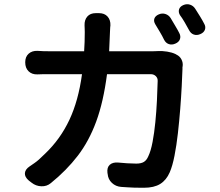

<svg xmlns="http://www.w3.org/2000/svg" viewBox="-20 -849 1040 906"><path d="M729 -781Q745 -788 760.5 -783Q776 -778 785 -764Q795 -747 807 -727Q819 -707 826 -693Q834 -678 829 -664Q824 -650 807 -643Q791 -636 776.5 -641Q762 -646 754 -662Q746 -679 734 -699Q722 -719 713 -734Q704 -749 708.5 -761.5Q713 -774 729 -781ZM845 -825Q861 -832 876.5 -827Q892 -822 901 -808Q912 -791 924 -771.5Q936 -752 943 -738Q952 -723 947 -709Q942 -695 925 -688Q909 -681 894.5 -686Q880 -691 872 -707Q863 -724 851 -744.5Q839 -765 829 -778Q821 -792 825 -805Q829 -818 845 -825ZM813 -591Q828 -584 836 -569Q844 -554 842 -537Q841 -533 841 -532.5Q841 -532 841 -523Q840 -492 837.5 -442.5Q835 -393 830.5 -335.5Q826 -278 819.5 -220.5Q813 -163 803.5 -114.5Q794 -66 781 -36Q765 1 736 19Q707 37 659 37Q631 37 614 36.5Q597 36 583.5 35Q570 34 552 33Q526 31 508 14Q490 -3 488 -28L487 -33Q484 -59 498 -71.5Q512 -84 537 -82Q554 -80 580.5 -78.5Q607 -77 623 -77Q646 -77 659 -85Q672 -93 680 -112Q692 -137 700 -179.5Q708 -222 713 -272.5Q718 -323 720.5 -373.5Q723 -424 724 -466Q725 -480 715.5 -489.5Q706 -499 691 -499H485Q468 -368 434 -275.5Q400 -183 347 -114Q294 -45 220 15Q201 31 175 30Q149 29 129 13L116 3Q96 -14 97.5 -32Q99 -50 120 -64Q133 -73 142.5 -79.5Q152 -86 163.5 -96Q175 -106 194 -125Q265 -193 307.5 -283.5Q350 -374 367 -499H226Q199 -499 187 -499Q175 -499 157 -498Q131 -497 115 -512.5Q99 -528 99 -555Q99 -581 115 -595.5Q131 -610 157 -609Q174 -608 185.5 -607.5Q197 -607 225 -607H377Q380 -650 380 -698Q380 -709 379.5 -716Q379 -723 379 -729Q378 -755 392 -771Q406 -787 432 -787H447Q473 -787 487.5 -771Q502 -755 501 -729Q500 -722 500 -720Q500 -718 499 -700L495 -607H697Q703 -607 713.5 -607.5Q724 -608 726 -608Q746 -609 768.5 -605.5Q791 -602 808 -594Z"/></svg>

Font: Chiron GoRound TC SB
Style: Regular
Weight: 500
Designer: Ryoko NISHIZUKA 西塚涼子 (kana, bopomofo & ideographs); Paul D. Hunt (Latin, Greek & Cyrillic); Sandoll Communications 산돌커뮤니
Foundry: Adobe
Version: Version 1.000;hotconv 1.1.1;makeotfexe 2.6.0